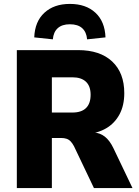

<svg xmlns="http://www.w3.org/2000/svg" viewBox="-20 -961 710 981"><path d="M66 0V-705H379Q491 -705 553 -647Q615 -589 615 -485Q615 -422 590.5 -376.5Q566 -331 522.5 -305.5Q479 -280 421 -276L427 -285L460 -284Q491 -282 515.5 -263Q540 -244 559 -205L657 0H460L358 -214Q350 -229 341 -238.5Q332 -248 320 -252Q308 -256 292 -256H245V0ZM245 -386H350Q396 -386 419.5 -409Q443 -432 443 -477Q443 -521 419 -543.5Q395 -566 350 -566H245ZM250 -760 155 -770Q158 -851 207 -896Q256 -941 337 -941Q419 -941 467.5 -896Q516 -851 519 -770L425 -760Q422 -797 400 -817Q378 -837 337 -837Q297 -837 275 -817Q253 -797 250 -760Z"/></svg>

Font: Nunito Sans 10pt SemiCondensed Black
Style: Regular
Weight: 900
Width: 4
Designer: Vernon Adams
Foundry: Vernon Adams
Version: Version 3.101;gftools[0.9.27]